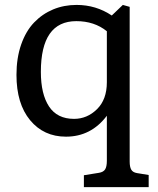

<svg xmlns="http://www.w3.org/2000/svg" viewBox="-20 -541 641 780"><path d="M320.8 219.2V170.9L381.8 161.1Q399.9 158.2 407 147.2Q414.1 136.2 414.1 111.8V-70.8Q350.1 14.2 248 14.2Q157.7 14.2 102.3 -52.7Q46.9 -119.6 46.9 -236.8Q46.9 -305.2 65.9 -359.9Q85 -414.6 118.4 -449.5Q151.9 -484.4 195.8 -502.7Q239.7 -521 291 -521Q370.1 -521 434.1 -478L479 -521L506.8 -513.2V115.2Q506.8 137.2 513.2 148.2Q519.5 159.2 536.1 162.1L584 169.9V219.2ZM280.8 -58.1Q334 -58.1 374 -97.4Q414.1 -136.7 414.1 -207V-414.1Q363.3 -455.1 290 -455.1Q146 -455.1 146 -249Q146 -158.7 179.2 -108.4Q212.4 -58.1 280.8 -58.1Z"/></svg>

Font: Literata Book
Style: Regular
Weight: 400
Designer: Latin by Veronika Burian and Jose Scaglione. Greek by Irene Vlachou. Cyrillic by Vera Evstafieva
Foundry: TypeTogether
Version: Version 2.003;PS 002.003;hotconv 1.0.88;makeotf.lib2.5.64775